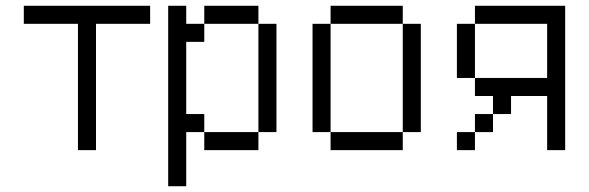

<svg xmlns="http://www.w3.org/2000/svg" viewBox="-20 -520 2040 665"><path d="M500 -437.5H312.5V0H250V-437.5H62.5V-500H500Z M625 -437.5H687.5V-375H625V-125H687.5V-62.5H625V125H562.5V-500H625ZM687.5 -62.5H875V0H687.5ZM687.5 -500H875V-437.5H687.5ZM875 -437.5H937.5V-62.5H875Z M1375 -437.5H1125V-500H1375ZM1062.5 -437.5H1125V-62.5H1062.5ZM1125 -62.5H1375V0H1125ZM1375 -437.5H1437.5V-62.5H1375Z M1937.5 0H1875V-187.5H1750V-125H1687.5V-187.5H1625V-250H1875V-437.5H1625V-500H1937.5ZM1562.5 -62.5H1625V0H1562.5ZM1562.5 -437.5H1625V-250H1562.5ZM1625 -125H1687.5V-62.5H1625Z"/></svg>

Font: 寒蝉点阵体 16px
Style: Regular
Weight: 400
Designer: Designed by Warren2060
Foundry: ChillType
Version: Version 1.000